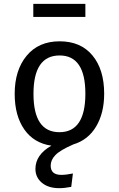

<svg xmlns="http://www.w3.org/2000/svg" viewBox="-20 -756 624 1008"><path d="M428.2 -735.8V-667H154.8V-735.8ZM365.2 2Q295.9 32.2 271 57.9Q246.1 83.5 246.1 113.8Q246.1 162.1 301.8 162.1Q327.1 162.1 362.8 154.8L354 225.1Q318.8 231.9 291 231.9Q233.9 231.9 200 203.6Q166 175.3 166 130.9Q166 56.2 250 8.8Q157.7 -4.4 107.4 -76.7Q57.1 -148.9 57.1 -263.2Q57.1 -387.7 119.9 -463.4Q182.6 -539.1 293 -539.1Q403.8 -539.1 465.3 -465.1Q526.9 -391.1 526.9 -264.2Q526.9 -162.6 484.6 -91.8Q442.4 -21 365.2 2ZM155.8 -263.2Q155.8 -62 292 -62Q428.2 -62 428.2 -264.2Q428.2 -464.8 293 -464.8Q155.8 -464.8 155.8 -263.2Z"/></svg>

Font: FiraGO
Style: Regular
Weight: 400
Designer: bBox Type
Foundry: bBox Type GmbH
Version: Version 1.001;PS 001.001;hotconv 1.0.88;makeotf.lib2.5.64775